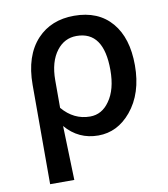

<svg xmlns="http://www.w3.org/2000/svg" viewBox="-85 -636 794 907"><g transform="rotate(-10 312.0 -182.0)"><path d="M82 -276Q82 -416 154 -493Q221 -564 331 -564Q447 -564 511 -489Q574 -415 574 -284Q574 -149 504 -65Q439 13 347 13Q252 13 190 -60Q198 179 198 200H82ZM417 -134Q456 -188 456 -282Q456 -468 326 -468Q268 -468 231 -420Q191 -368 191 -279V-147Q246 -82 324 -82Q381 -82 417 -134Z"/></g></svg>

Font: Noto Sans S Chinese Medium
Style: Regular
Weight: 500
Designer: Ryoko NISHIZUKA  (kana & ideographs); Paul D. Hunt (Latin, Greek & Cyrillic); Wenlong ZHANG  (bopomofo); Sandoll Communi
Foundry: Adobe Systems Incorporated
Version: Version 1.000;PS 1;hotconv 1.0.78;makeotf.lib2.5.61930